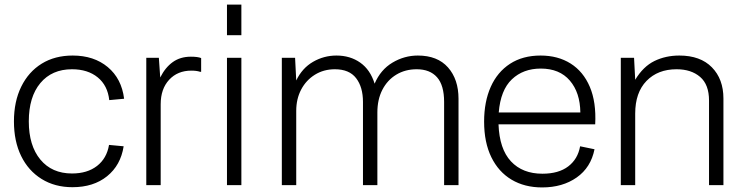

<svg xmlns="http://www.w3.org/2000/svg" viewBox="-20 -810 3256 840"><path d="M297 9Q220 9 162 -27Q104 -63 72.5 -127.5Q41 -192 41 -279Q41 -366 73 -431Q105 -496 162.5 -531.5Q220 -567 298 -567Q391 -567 451.5 -516.5Q512 -466 523 -378L458 -372Q451 -436 407.5 -471.5Q364 -507 295 -507Q207 -507 156.5 -446.5Q106 -386 106 -279Q106 -173 156.5 -112Q207 -51 295 -51Q362 -51 404.5 -84Q447 -117 457 -176L521 -170Q508 -87 448.5 -39Q389 9 297 9Z M620 0V-557H675L681 -471Q703 -515 736 -538.5Q769 -562 815 -562Q845 -562 860 -556V-496H855Q840 -501 817 -501Q757 -501 720 -461Q683 -421 683 -354V0Z M973 0V-557H1036V0ZM973 -656V-790H1036V-656Z M1213 0V-557H1271L1276 -458Q1302 -512 1349.5 -539.5Q1397 -567 1452 -567Q1512 -567 1556 -536Q1600 -505 1619 -444Q1645 -505 1697 -536Q1749 -567 1808 -567Q1894 -567 1940 -515Q1986 -463 1986 -378V0H1923V-364Q1923 -437 1892 -472Q1861 -507 1803 -507Q1753 -507 1714 -483.5Q1675 -460 1653 -417.5Q1631 -375 1631 -318V0H1568V-364Q1568 -429 1538 -468Q1508 -507 1445 -507Q1396 -507 1357.5 -483Q1319 -459 1297.5 -418Q1276 -377 1276 -325V0Z M2352 10Q2275 10 2218 -24Q2161 -58 2129.5 -122.5Q2098 -187 2098 -278Q2098 -365 2127 -430Q2156 -495 2211.5 -531Q2267 -567 2345 -567Q2421 -567 2476.5 -532Q2532 -497 2560.5 -430Q2589 -363 2584 -266H2161Q2165 -158 2215.5 -104Q2266 -50 2353 -50Q2424 -50 2466 -82Q2508 -114 2518 -170L2581 -157Q2565 -77 2503 -33.5Q2441 10 2352 10ZM2346 -510Q2269 -510 2219.5 -463Q2170 -416 2162 -318H2519Q2518 -405 2473 -457.5Q2428 -510 2346 -510Z M2696 0V-557H2754L2759 -461Q2794 -519 2843 -543Q2892 -567 2952 -567Q3044 -567 3094.5 -515.5Q3145 -464 3145 -379V0H3082V-370Q3082 -440 3043 -473.5Q3004 -507 2940 -507Q2858 -507 2808.5 -456Q2759 -405 2759 -313V0Z"/></svg>

Font: BDO Grotesk Light
Style: Regular
Weight: 300
Designer: Deni Anggara
Foundry: Lokal Container
Version: Version 2.000